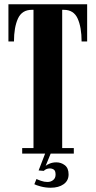

<svg xmlns="http://www.w3.org/2000/svg" viewBox="-20 -720 448 900"><path d="M84 0V-26H137V-674H129.5Q83 -674 64.2 -633Q45.5 -592 45.5 -525.5H19.5V-700H388.5V-525.5H362.5Q362.5 -592 344 -633Q325.5 -674 279 -674H271.5V-26H326V0ZM217.5 160Q193.5 160 171 154Q148.5 148 141 143.5L151 119Q156.5 122 172 127.5Q187.5 133 202.5 133Q218 133 229.2 124Q240.5 115 240.5 98.5Q240.5 80.5 232.2 75Q224 69.5 213.5 69.5Q197 69.5 185 81L161 79L191.5 0H217.5L194 57.5Q198.5 53 212.5 47Q226.5 41 244 41Q266.5 41 284 54.5Q301.5 68 301.5 97.5Q301.5 127 278.2 143.5Q255 160 217.5 160Z"/></svg>

Font: Imbue 50pt ExtraBold
Style: Regular
Weight: 800
Designer: Tyler Finck
Foundry: Etcetera Type Company
Version: Version 1.102; ttfautohint (v1.8.3)